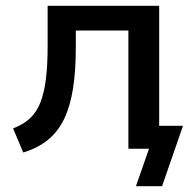

<svg xmlns="http://www.w3.org/2000/svg" viewBox="-20 -512 676 661"><path d="M448 129 493 0H428V-79H610L538 129ZM60 13 25 -70Q60 -83 83 -104.5Q106 -126 119 -159Q132 -192 138 -239.5Q144 -287 144 -353V-492H528V0H422V-407H241V-350Q241 -269 231.5 -208Q222 -147 201 -103Q180 -59 145 -30.5Q110 -2 60 13Z"/></svg>

Font: NunitoSans_10ptSemiBold
Style: Regular
Weight: 600
Designer: Vernon Adams
Foundry: Vernon Adams
Version: Version 3.101;gftools[0.9.27]